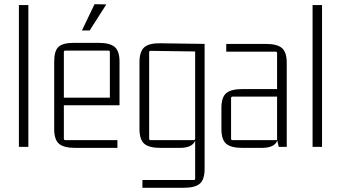

<svg xmlns="http://www.w3.org/2000/svg" viewBox="-20 -699 1623 914"><path d="M115 0H70V-675H115Z M370 -554 430 -679 486 -678 407 -554ZM539 5H338Q284 5 261 -14.5Q238 -34 238 -85V-405Q238 -457 258.5 -476Q279 -495 332 -495H449Q503 -495 526 -475.5Q549 -456 549 -405V-198H284V-39Q284 -32 291 -32H539ZM291 -458Q284 -458 284 -451V-234H503V-451Q503 -458 496 -458Z M902 158Q909 158 909 151V-29Q895 5 836 5H744Q690 5 667 -14.5Q644 -34 644 -85V-403Q644 -454 667 -474Q690 -494 744 -493L954 -490V105Q954 156 931 175.5Q908 195 854 195H658V158ZM909 -39V-454L697 -457Q690 -457 690 -450V-39Q690 -32 697 -32H902Q909 -32 909 -39Z M1226 5H1134Q1080 5 1057 -14.5Q1034 -34 1034 -85V-185Q1034 -236 1057 -255.5Q1080 -275 1134 -275H1299V-446Q1299 -453 1292 -453H1057V-490H1245Q1299 -490 1322 -470.5Q1345 -451 1345 -400V0H1307L1300 -30Q1287 5 1226 5ZM1299 -32V-239H1087Q1080 -239 1080 -232V-39Q1080 -32 1087 -32Z M1513 0H1468V-675H1513Z"/></svg>

Font: Gemunu Libre ExtraLight
Style: Regular
Weight: 200
Designer: Puspanada Ekanayake, Sola Matas, Pathum Egodawatta, Kosala Senevirathne
Foundry: mooniak
Version: Version 1.100